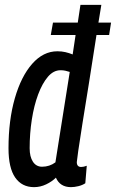

<svg xmlns="http://www.w3.org/2000/svg" viewBox="-20 -760 477 790"><path d="M272 10Q227 10 210 -29Q194 -13 170 -1.5Q146 10 120 10Q70 10 42.5 -29.5Q15 -69 15 -150Q15 -265 41 -355.5Q67 -446 112.5 -497.5Q158 -549 216 -549Q234 -549 249 -545.5Q264 -542 279 -536L291 -616H189L198 -667H300L311 -740H397Q391 -705 385 -667H437L429 -616H377Q361 -511 346 -418Q331 -325 319.5 -253.5Q308 -182 302 -139.5Q296 -97 296 -93Q296 -73 314 -73Q324 -73 337 -78L331 -6Q319 2 302.5 6Q286 10 272 10ZM153 -74Q184 -74 208 -92L267 -464Q258 -467 249 -469Q240 -471 229 -471Q200 -471 177 -444Q154 -417 137 -371.5Q120 -326 111 -268.5Q102 -211 102 -150Q102 -115 115.5 -94.5Q129 -74 153 -74Z"/></svg>

Font: Georama Condensed Medium
Style: Italic
Weight: 500
Width: 3
Italic angle: -9°
Designer: Jean-Baptiste Levee
Foundry: Production Type
Version: Version 1.000